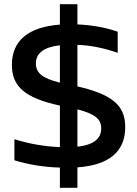

<svg xmlns="http://www.w3.org/2000/svg" viewBox="-20 -795 657 920"><path d="M544 -542V-643C484 -664 420 -675 351 -678V-775H267V-677C118 -666 37 -602 37 -484C37 -382 97 -326 267 -289V-90C192 -93 115 -107 49 -128V-27C116 -6 192 6 267 8V105H351V7C506 -4 580 -71 580 -186C580 -288 521 -342 351 -381V-580C414 -578 477 -565 544 -542ZM152 -491C152 -539 188 -569 267 -578V-399C182 -420 152 -446 152 -491ZM351 -92V-271C436 -249 465 -224 465 -180C465 -132 431 -101 351 -92Z"/></svg>

Font: LT Wave Text Medium
Style: Regular
Weight: 500
Designer: Daniel Lyons
Version: Version 2.5 (Glyphs App)